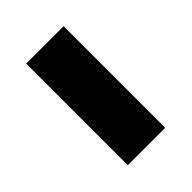

<svg xmlns="http://www.w3.org/2000/svg" viewBox="-17 -437 330 330"><g transform="rotate(45 147.5 -272.5)"><path d="M24 -227V-318H271V-227Z"/></g></svg>

Font: Noto Serif Ethiopic SemiCondensed SemiBold
Style: Regular
Weight: 600
Width: 4
Designer: Monotype Design Team
Foundry: Monotype Imaging Inc.
Version: Version 2.102; ttfautohint (v1.8.4.7-5d5b)